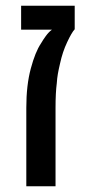

<svg xmlns="http://www.w3.org/2000/svg" viewBox="-20 -650 295 670"><path d="M71.8 0V-273.9Q71.8 -352.5 87.4 -410.6Q103 -468.8 123 -498.5Q129.4 -509.8 139.6 -523.9Q149.9 -538.1 161.1 -546.4H53.7V-629.9H240.7V-547.9Q230.5 -537.1 214.4 -502.9Q198.2 -468.8 189.5 -428.2Q184.6 -407.7 181.9 -392.1Q179.2 -376.5 178.2 -359.9Q173.8 -326.2 173.8 -273.9V0Z"/></svg>

Font: Open Sans Condensed SemiBold
Style: Regular
Weight: 600
Width: 3
Designer: Monotype Design Team
Foundry: Monotype Imaging Inc.
Version: Version 3.000; ttfautohint (v1.8.4)